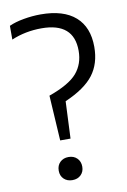

<svg xmlns="http://www.w3.org/2000/svg" viewBox="-86 -801 569 859"><g transform="rotate(-10 199.0 -371.5)"><path d="M149 -178.5 136.5 -384Q229.5 -417 264.8 -458.2Q300 -499.5 300 -559.5Q300 -687 153.5 -687Q80 -687 16.5 -660V-722.5Q43.5 -735 83 -742Q122.5 -749 160.5 -749Q264 -749 318 -701.5Q372 -654 372 -564.5Q372 -488.5 333.2 -437.5Q294.5 -386.5 203.5 -347L196 -178.5ZM172.5 6Q149 6 134 -8.2Q119 -22.5 119 -46Q119 -70 134 -84.5Q149 -99 172.5 -99Q196.5 -99 211.2 -84.2Q226 -69.5 226 -46Q226 -23 211.2 -8.5Q196.5 6 172.5 6Z"/></g></svg>

Font: Encode Sans Condensed
Style: Regular
Weight: 400
Width: 3
Designer: Multiple Designers
Foundry: Impallari Type
Version: Version 3.000; ttfautohint (v1.8.3) -l 8 -r 50 -G 200 -x 14 